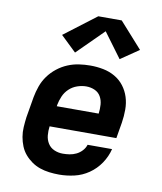

<svg xmlns="http://www.w3.org/2000/svg" viewBox="-86 -834 771 912"><g transform="rotate(10 300.0 -378.5)"><path d="M261 8Q237 8 213 5Q189 2 167.5 -5.5Q146 -13 127.5 -26Q109 -39 94.5 -56Q80 -73 71.5 -94Q63 -115 59 -138Q55 -161 56.5 -185Q58 -209 61 -233L78 -333Q83 -360 92.5 -387Q102 -414 119 -437.5Q136 -461 159.5 -479.5Q183 -498 209.5 -509Q236 -520 263.5 -524Q291 -528 318 -528Q350 -528 380.5 -522Q411 -516 437 -501Q463 -486 481 -462.5Q499 -439 508 -410.5Q517 -382 517 -350.5Q517 -319 512 -287L499 -210H177Q174 -188 176 -166.5Q178 -145 189 -127.5Q200 -110 219.5 -101.5Q239 -93 261 -93Q277 -93 293.5 -95.5Q310 -98 325.5 -105.5Q341 -113 353 -126Q365 -139 370 -155H488Q479 -118 457 -85.5Q435 -53 403 -31Q371 -9 334 -0.5Q297 8 261 8ZM194 -310H396Q399 -332 397.5 -353.5Q396 -375 386 -392.5Q376 -410 357 -418.5Q338 -427 316 -427Q295 -427 273 -419.5Q251 -412 234 -396Q217 -380 208 -359Q199 -338 195 -317ZM235 -576 160 -648 314 -765H427L537 -642L449 -582L361 -701Z"/></g></svg>

Font: Iosevka Etoile Oblique
Style: Bold
Weight: 700
Italic angle: -9°
Designer: Belleve Invis
Foundry: Belleve Invis
Version: Version 15.5.2; ttfautohint (v1.8.4)